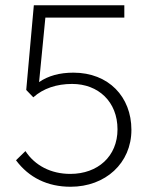

<svg xmlns="http://www.w3.org/2000/svg" viewBox="-20 -702 574 732"><path d="M249 10C382 10 481 -80 481 -207C481 -333 394 -425 260 -425C207 -425 164 -413 129 -389L153 -635H454V-682H109L80 -359L107 -331C145 -365 196 -382 255 -382C355 -382 428 -314 428 -209C428 -106 353 -39 248 -39C174 -39 113 -71 77 -126L41 -91C90 -25 161 10 249 10Z"/></svg>

Font: MV Cash ExtraLight
Style: Regular
Weight: 200
Designer: Rodrigo Fuenzalida
Foundry: fragTYPE
Version: Version 1.100;Glyphs 3.1.2 (3151)